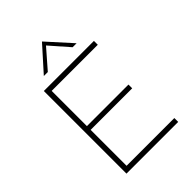

<svg xmlns="http://www.w3.org/2000/svg" viewBox="-262 -1042 1160 1160"><g transform="rotate(-45 317.5 -462.5)"><path d="M116 -706H544V-673H150V-372H505V-340H150V-33H558V0H116ZM426 -770 312 -900 329 -902 214 -770H180L319 -925H320L460 -770Z"/></g></svg>

Font: Josefin Sans Thin ExtraLight
Style: Regular
Weight: 250
Version: Version 2.001